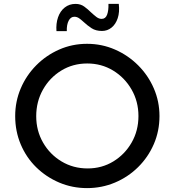

<svg xmlns="http://www.w3.org/2000/svg" viewBox="-20 -958 896 986"><path d="M58 -362Q58 -437 86.5 -504Q115 -571 166 -622.5Q217 -674 284 -703.5Q351 -733 427 -733Q503 -733 570.5 -703.5Q638 -674 689.5 -622.5Q741 -571 770 -504Q799 -437 799 -362Q799 -285 770 -218Q741 -151 689.5 -100Q638 -49 570.5 -20.5Q503 8 427 8Q351 8 284 -20.5Q217 -49 166 -99Q115 -149 86.5 -216.5Q58 -284 58 -362ZM166 -361Q166 -287 201 -226Q236 -165 296 -129Q356 -93 430 -93Q503 -93 562 -129Q621 -165 656 -226Q691 -287 691 -362Q691 -437 655.5 -498.5Q620 -560 560.5 -596Q501 -632 428 -632Q354 -632 294.5 -595.5Q235 -559 200.5 -497.5Q166 -436 166 -361ZM504 -799Q472 -799 450.5 -813Q429 -827 412 -843Q400 -854 388 -863Q376 -872 362 -872Q343 -872 332.5 -851.5Q322 -831 323 -798H270Q267 -837 278 -869Q289 -901 312.5 -919.5Q336 -938 368 -938Q394 -938 413 -924Q432 -910 448 -894Q462 -881 475 -871Q488 -861 502 -861Q522 -861 530 -882.5Q538 -904 537 -938H590Q595 -896 584.5 -864.5Q574 -833 552.5 -816Q531 -799 504 -799Z"/></svg>

Font: Reem Kufi Fun
Style: Regular
Weight: 400
Designer: Khaled Hosny
Version: Version 1.005